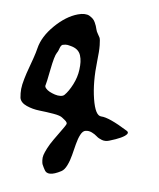

<svg xmlns="http://www.w3.org/2000/svg" viewBox="-86 -851 749 904"><g transform="rotate(10 289.0 -398.5)"><path d="M204.1 -624Q224.6 -621.1 237.8 -612.1Q251 -603 257.1 -588.1Q263.2 -573.2 265.1 -557.4Q267.1 -541.5 266.1 -520Q264.6 -484.4 250 -448.5Q235.4 -412.6 217.8 -392.1Q211.9 -385.3 199.5 -383.8Q187 -382.3 173.1 -385.5Q159.2 -388.7 146.7 -394Q134.3 -399.4 127 -407.2Q119.6 -415 122.1 -421.9Q124.5 -429.2 131.6 -496.6Q138.7 -564 147.9 -580.1Q151.4 -585.9 153.8 -593.5Q156.2 -601.1 157.2 -605.5Q158.2 -609.9 161.1 -615.2Q164.1 -620.6 168.2 -622.3Q172.4 -624 181.4 -625.5Q190.4 -627 204.1 -624ZM213.9 -775.9Q160.2 -755.9 111.6 -699.5Q63 -643.1 54.2 -585.9Q51.3 -565.9 43.9 -536.6Q36.6 -507.3 30.3 -484.6Q23.9 -461.9 18.1 -432.9Q12.2 -403.8 12 -384.3Q11.7 -364.7 16.1 -341.8Q22.5 -319.8 52 -309.6Q81.5 -299.3 114.7 -298.6Q147.9 -297.9 181.6 -295.2Q215.3 -292.5 226.1 -284.2Q231 -280.3 239.3 -275.4Q252.9 -266.1 251.2 -258.5Q249.5 -251 224.1 -209.5Q211.9 -189 204.1 -175.8Q189.5 -150.9 180.9 -129.9Q172.4 -108.9 169.4 -95.9Q166.5 -83 168.5 -70.3Q170.4 -57.6 172.4 -52.7Q174.3 -47.9 179.9 -39.3Q185.5 -30.8 186 -29.8Q204.1 3.9 266.1 -36.1Q279.8 -44.9 288.8 -68.4Q297.9 -91.8 302.2 -119.1Q306.6 -146.5 311 -173.3Q315.4 -200.2 323.5 -219.5Q331.5 -238.8 344.2 -242.2Q359.4 -246.1 374.8 -240.2Q390.1 -234.4 400.9 -226.1Q411.6 -217.8 428 -213.4Q444.3 -209 461.9 -215.8Q527.3 -241.2 540.5 -261.2Q546.4 -270.5 536.1 -275.9Q442.4 -323.7 405.8 -321.8Q377.4 -320.3 358.2 -397Q338.9 -473.6 341.8 -576.2Q343.3 -623.5 340.3 -651.1Q337.4 -678.7 333.3 -686Q329.1 -693.4 322.3 -702.4Q315.4 -711.4 312 -722.2Q309.1 -731 306.4 -737.3Q303.7 -743.7 298.3 -753.2Q293 -762.7 285.6 -768.6Q278.3 -774.4 268.6 -779.1Q258.8 -783.7 244.6 -783Q230.5 -782.2 213.9 -775.9Z"/></g></svg>

Font: Superheroes Libre
Style: Regular
Weight: 400
Version: Version 001.000